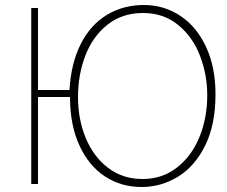

<svg xmlns="http://www.w3.org/2000/svg" viewBox="-20 -715 909 768"><path d="M132 -683V-355H258Q264 -462 303 -539Q342 -616 407.5 -655.5Q473 -695 556 -695Q636 -695 701.5 -651.5Q767 -608 804.5 -527Q842 -446 842 -338Q842 -216 800.5 -132.5Q759 -49 691.5 -8Q624 33 547 33Q464 33 399.5 -9.5Q335 -52 297.5 -133.5Q260 -215 260 -327H132V21H105V-683ZM551 1Q629 1 688 -45Q747 -91 778 -167.5Q809 -244 809 -334Q809 -415 780.5 -490.5Q752 -566 693.5 -614.5Q635 -663 552 -663Q468 -663 409 -615.5Q350 -568 321 -491.5Q292 -415 292 -327Q292 -238 323 -163Q354 -88 412.5 -43.5Q471 1 549 1Z"/></svg>

Font: LINE Seed Sans KR Thin
Style: Regular
Weight: 250
Designer: LINE BX Design & Sandoll Inc & Dalton Maag Ltd
Foundry: Sandoll Inc.
Version: Version 1.000